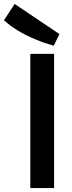

<svg xmlns="http://www.w3.org/2000/svg" viewBox="-83 -949 363 969"><path d="M70 0V-677H190V0ZM217 -777 188 -718Q136 -733 97 -750Q-1 -790 -63 -847L-9 -929Z"/></svg>

Font: Amaranth
Style: Regular
Weight: 400
Designer: Gesine Todt
Foundry: Gesine Todt
Version: Version 1.000